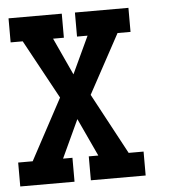

<svg xmlns="http://www.w3.org/2000/svg" viewBox="-59 -682 654 726"><g transform="rotate(-5 267.5 -318.5)"><path d="M464.8 0H256.8V-90.8H293L226.1 -234.9L159.2 -90.8H194.8V0H-11.2V-90.8H43.9L168 -321.8L45.9 -545.9H0V-637.2H202.1V-545.9H161.1L226.1 -404.8L292 -545.9H252V-637.2H455.1V-545.9H405.8L284.2 -321.8L408.2 -90.8H464.8Z"/></g></svg>

Font: Anonymous Pro
Style: Bold
Weight: 700
Monospace: yes
Designer: Mark Simonson
Version: Version 1.003